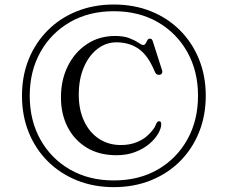

<svg xmlns="http://www.w3.org/2000/svg" viewBox="-20 -766 984 830"><path d="M472 43Q385.5 43 312.8 13.8Q240 -15.5 186.8 -68.5Q133.5 -121.5 104.2 -193.8Q75 -266 75 -352Q75 -438 104.2 -510Q133.5 -582 186.8 -635.2Q240 -688.5 312.8 -717.5Q385.5 -746.5 472 -746.5Q559 -746.5 631.8 -717.5Q704.5 -688.5 757.8 -635.2Q811 -582 840.2 -510Q869.5 -438 869.5 -352Q869.5 -266 840.2 -193.8Q811 -121.5 757.8 -68.5Q704.5 -15.5 631.8 13.8Q559 43 472 43ZM472 14Q580 14 661.8 -33Q743.5 -80 789.8 -162.8Q836 -245.5 836 -352Q836 -458.5 789.8 -541Q743.5 -623.5 661.8 -670.5Q580 -717.5 472 -717.5Q364.5 -717.5 282.8 -670.5Q201 -623.5 154.8 -541Q108.5 -458.5 108.5 -352Q108.5 -245 154.8 -162.5Q201 -80 282.8 -33Q364.5 14 472 14ZM677 -229Q677 -211.5 664 -188.8Q651 -166 626 -144.5Q601 -123 565 -109Q529 -95 483 -95Q409 -95 355.2 -127.5Q301.5 -160 272.5 -216.5Q243.5 -273 243.5 -344.5Q243.5 -421.5 273.8 -481.5Q304 -541.5 356.8 -576Q409.5 -610.5 477.5 -610.5Q515 -610.5 539.8 -600.8Q564.5 -591 578.5 -581.2Q592.5 -571.5 599 -571.5Q606 -571.5 609.8 -578.5Q613.5 -585.5 617.2 -592.2Q621 -599 628.5 -599Q637.5 -599 640.5 -587.5L681 -461Q683 -454 679.5 -448.5Q676 -443 669 -442.5Q655 -441 649 -456.5Q620 -527 579.2 -555Q538.5 -583 483.5 -583Q437.5 -583 400.5 -554Q363.5 -525 342 -474.2Q320.5 -423.5 320.5 -357Q320.5 -291 343.8 -242Q367 -193 408 -166Q449 -139 502.5 -139Q541.5 -139 572.2 -151.8Q603 -164.5 621.5 -183.5Q648 -209.5 653.2 -226Q658.5 -242.5 668.5 -242Q677 -241.5 677 -229Z"/></svg>

Font: Fraunces 9pt Light
Style: Regular
Weight: 300
Version: Version 1.000;[0bf87f6ff]